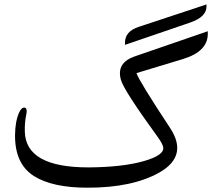

<svg xmlns="http://www.w3.org/2000/svg" viewBox="-20 -850 1006 891"><path d="M862.4 -745.3 560.1 -641.8V-651.8Q560.1 -704.4 622.6 -724.9L938.3 -829.5V-820.1Q938.3 -771.4 862.4 -745.3ZM769.5 -255.9Q854.5 -126.5 720.2 -49.8Q594.2 21.5 385.3 21Q223.1 21 137.2 -33.2Q48.8 -89.8 49.8 -222.7Q50.3 -286.6 68.8 -328.1Q79.6 -352.1 94.2 -350.6Q108.9 -348.6 101.1 -314Q94.2 -282.2 95.2 -239.3Q99.1 -72.8 391.1 -73.2Q547.9 -74.2 646.5 -102.1Q744.1 -129.9 737.3 -166.5Q734.9 -182.6 710.9 -215.8Q554.2 -431.2 541 -480Q519 -558.6 605.5 -588.4L944.3 -705.1V-692.9Q944.3 -610.8 828.1 -575.7L613.3 -510.7Q624.5 -475.6 769.5 -255.9Z"/></svg>

Font: Gandom WOL
Style: WOL
Weight: 400
Foundry: DejaVu fonts team - Redesigned by Saber Rastikerdar - Based on Samim Font
Version: Version 0.8